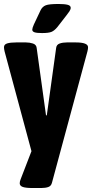

<svg xmlns="http://www.w3.org/2000/svg" viewBox="-25 -738 462 964"><path d="M138 206Q104 206 89 200.5Q74 195 74 182Q74 173 79 161L133 21L-2 -480Q-5 -493 -5 -501Q-5 -515 11 -520Q27 -525 57 -525H105Q124 -525 140.5 -519.5Q157 -514 159 -498L206 -159H210L257 -498Q259 -514 274.5 -519.5Q290 -525 311 -525H355Q417 -525 417 -501Q417 -497 416.5 -492Q416 -487 414 -480L236 179Q232 196 217.5 201Q203 206 182 206ZM186 -572Q159 -572 148 -576Q137 -580 137 -589Q137 -597 145 -615L179 -687Q188 -705 205 -711.5Q222 -718 269 -718Q299 -718 314.5 -714Q330 -710 330 -699Q330 -691 323.5 -681Q317 -671 308 -660L263 -602Q248 -584 233.5 -578Q219 -572 186 -572Z"/></svg>

Font: Asap Condensed ExtraBold
Style: Regular
Weight: 800
Width: 3
Designer: Pablo Cosgaya
Foundry: Omnibus-Type
Version: Version 3.001; ttfautohint (v1.8.4.7-5d5b)